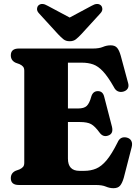

<svg xmlns="http://www.w3.org/2000/svg" viewBox="-20 -949 710 985"><path d="M35.5 -665Q35.5 -700 76.5 -700H455.5Q488.5 -700 507.8 -708.2Q527 -716.5 548 -716.5Q569.5 -716.5 580.5 -704Q591.5 -691.5 599.5 -663L637.5 -522Q642 -505.5 634.8 -494.2Q627.5 -483 612.5 -479Q598 -475 585 -480.5Q572 -486 563.5 -503.5Q533.5 -556 508.5 -582.8Q483.5 -609.5 458 -618.5Q432.5 -627.5 400.5 -627.5H328.5V-392.5H380.5Q411.5 -392.5 425.2 -405.8Q439 -419 448.5 -454Q457 -481.5 482 -481.5Q507.5 -481.5 514.5 -453L554.5 -298.5Q563 -263 535 -253.5Q509 -244 491 -268.5Q467 -301.5 447.5 -312.2Q428 -323 389.5 -323H328.5V-135.5Q328.5 -72.5 388 -72.5H411.5Q445.5 -72.5 473 -84Q500.5 -95.5 526.8 -126.8Q553 -158 583 -218Q596.5 -250.5 629.5 -243.5Q646.5 -239.5 653.5 -226.5Q660.5 -213.5 655.5 -194L615 -37Q607 -9.5 596 3.5Q585 16.5 562 16.5Q542.5 16.5 523 8.2Q503.5 0 471 0H76.5Q35.5 0 35.5 -35Q35.5 -61.5 60.5 -73L80 -80Q92 -85.5 98.2 -92.8Q104.5 -100 104.5 -114V-586Q104.5 -600 98.2 -607.2Q92 -614.5 80 -620L60.5 -627Q35.5 -638.5 35.5 -665ZM397.5 -774Q382 -757.5 369.5 -747.5Q357 -737.5 337.5 -737.5Q318 -737.5 305.5 -747.5Q293 -757.5 277.5 -774L181 -879.5Q169 -892 170 -903.8Q171 -915.5 177.5 -921.5Q195 -937 225 -919L337.5 -859L449.5 -919Q480 -937 497.5 -921.5Q504 -915.5 505 -903.8Q506 -892 494 -879.5Z"/></svg>

Font: Fraunces 72pt Soft Black
Style: Regular
Weight: 900
Version: Version 1.000;[b76b70a41]